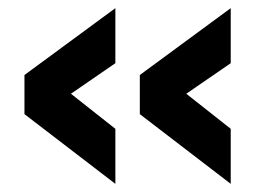

<svg xmlns="http://www.w3.org/2000/svg" viewBox="-20 -474 641 471"><path d="M263 -319V-454L40 -290V-194L263 -23V-158L154 -244ZM546 -319V-454L323 -290V-194L546 -23V-158L437 -244Z"/></svg>

Font: RazerF5
Style: Bold
Weight: 700
Foundry: Razer Inc.
Version: Version 1.000;PS 001.001;hotconv 1.0.56